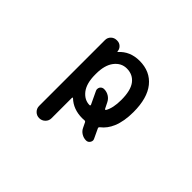

<svg xmlns="http://www.w3.org/2000/svg" viewBox="-148 -828 1297 1297"><g transform="rotate(45 500.0 -180.0)"><path d="M276.4 138.7V-490.2Q276.4 -513.7 293 -529.8Q309.6 -545.9 333 -545.9H337.9Q359.4 -545.9 374.5 -531.2Q389.6 -516.6 390.6 -495.1Q390.6 -494.1 392.1 -493.7Q393.6 -493.2 394.5 -494.1Q450.2 -556.6 541 -556.6Q642.6 -556.6 700.2 -485.4Q756.8 -415 756.8 -282.2Q756.8 -194.3 731.4 -133.8Q710 -81.1 668 -48.8Q660.2 -43 664.1 -34.2L695.3 32.2Q699.2 40 699.2 46.9Q699.2 55.7 693.4 64.5Q683.6 80.1 665 80.1Q641.6 80.1 621.1 67.4Q600.6 54.7 590.8 33.2L574.2 -1Q570.3 -9.8 560.5 -8.8Q550.8 -7.8 541 -7.8Q456.1 -7.8 401.4 -59.6Q399.4 -61.5 397 -60.5Q394.5 -59.6 394.5 -57.6V138.7Q394.5 163.1 377 180.2Q359.4 197.3 335 197.3Q310.5 197.3 293.5 180.2Q276.4 163.1 276.4 138.7ZM516.6 -459Q463.9 -459 428.7 -413.1Q394.5 -368.2 394.5 -287.1V-277.3Q394.5 -195.3 428.7 -150.4Q463.9 -105.5 513.7 -105.5Q516.6 -105.5 518.6 -108.4Q520.5 -111.3 518.6 -114.3L476.6 -203.1Q472.7 -210.9 472.7 -217.8Q472.7 -227.5 477.5 -236.3Q488.3 -252 506.8 -252Q532.2 -252 553.2 -238.8Q574.2 -225.6 585 -203.1L605.5 -162.1Q606.4 -159.2 609.9 -158.7Q613.3 -158.2 615.2 -161.1Q640.6 -204.1 640.6 -282.2Q640.6 -372.1 608.4 -415Q575.2 -459 516.6 -459Z"/></g></svg>

Font: Rounded-X Mgen+ 1m medium
Style: Regular
Weight: 500
Designer: [Source Han Sans]
Ryoko NISHIZUKA  (kana & ideographs); Paul D. Hunt (Latin, Greek & Cyrillic); Wenlong ZHANG  (bopomofo
Version: Version 1.059.20150602